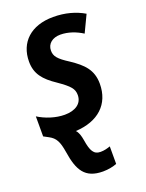

<svg xmlns="http://www.w3.org/2000/svg" viewBox="-149 -625 711 937"><g transform="rotate(-20 207.0 -156.0)"><path d="M220 240C248 240 275 234 292 227V136C278 141 261 146 241 146C206 146 193 122 184 65C180 41 174 21 162 9C280 3 351 -62 351 -168C351 -241 312 -278 251 -319C196 -354 182 -372 182 -401C182 -437 211 -459 251 -459C292 -459 332 -444 365 -423L407 -511C363 -537 309 -552 248 -552C132 -552 63 -487 63 -387C63 -324 94 -286 157 -244C216 -203 231 -185 231 -153C231 -108 193 -84 139 -84C92 -84 41 -101 3 -125V-21C11 -16 21 -12 29 -7C61 10 73 33 82 89C97 187 126 240 220 240Z"/></g></svg>

Font: Noto Sans SemiCondensed SemiBold
Style: Italic
Weight: 600
Width: 4
Italic angle: -12°
Designer: Monotype Design Team
Foundry: Monotype Imaging Inc.
Version: Version 2.013